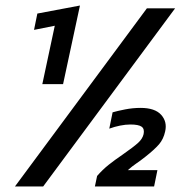

<svg xmlns="http://www.w3.org/2000/svg" viewBox="-20 -674 691 694"><path d="M133 -370 178 -581 103 -566 115 -625 269 -654 208 -370ZM34 0 511 -644H613L136 0ZM323 0 331 -38Q351 -61 373 -78.5Q395 -96 423 -115Q463 -143 479 -157.5Q495 -172 499 -189Q503 -208 492 -216Q481 -224 451 -224Q434 -224 414 -220Q394 -216 375 -209L387 -268Q404 -273 432 -278.5Q460 -284 488 -284Q540 -284 562.5 -259Q585 -234 577 -199Q571 -171 554.5 -152Q538 -133 505 -107Q486 -92 472.5 -83Q459 -74 442 -59H549L537 0Z"/></svg>

Font: Kanit
Style: Italic
Weight: 400
Italic angle: -12°
Designer: Katatrad Team
Foundry: CadsonDemak
Version: Version 2.000; ttfautohint (v1.8.3)